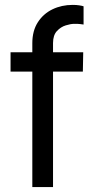

<svg xmlns="http://www.w3.org/2000/svg" viewBox="-20 -757 392 777"><path d="M194.6 0H110.8V-467.3H22.7V-545.5H110.8V-582.4Q110.8 -632.1 133 -666.7Q155.2 -701.3 192.3 -719.3Q229.4 -737.2 274.1 -737.2Q289.1 -737.2 300.4 -735.4Q311.8 -733.7 318.2 -731.5V-657.7Q309.7 -658.7 304.3 -659.6Q299 -660.5 279.8 -660.5Q266.3 -660.5 246.1 -654.3Q225.9 -648.1 210.2 -631.2Q194.6 -614.3 194.6 -582.4V-545.5H316.8L315.3 -467.3H194.6Z"/></svg>

Font: Interface
Style: Regular
Weight: 400
Designer: Rasmus Andersson
Foundry: rsms
Version: Version 1.8